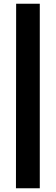

<svg xmlns="http://www.w3.org/2000/svg" viewBox="-20 -830 297 1023"><path d="M66 -810H192V173H65Z"/></svg>

Font: Oswald SemiBold
Style: Regular
Weight: 400
Version: Version